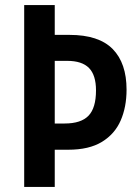

<svg xmlns="http://www.w3.org/2000/svg" viewBox="-20 -734 548 754"><path d="M477 -382Q477 -314 454 -261Q431 -208 380.5 -177Q330 -146 248 -146H195V0H75V-714H195V-597H253Q368 -597 422.5 -541.5Q477 -486 477 -382ZM234 -249Q298 -249 327.5 -279.5Q357 -310 357 -379Q357 -439 329.5 -467Q302 -495 244 -495H195V-249Z"/></svg>

Font: Noto Sans Devanagari Condensed SemiBold
Style: Regular
Weight: 600
Width: 3
Designer: Jelle Bosma - Monotype Design Team
Foundry: Monotype Imaging Inc.
Version: Version 2.004; ttfautohint (v1.8.4.7-5d5b)